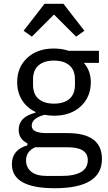

<svg xmlns="http://www.w3.org/2000/svg" viewBox="-20 -785 571 1017"><path d="M149 -591 105 -622 216 -765H316L427 -622L383 -591L266 -708ZM270 212Q43 212 43 85Q43 8 125 -15V-26Q79 -48 79 -98Q79 -166 168 -188V-192Q122 -214 96.5 -255Q71 -296 71 -350Q71 -429 124.5 -478.5Q178 -528 265 -528Q308 -528 343 -516H504V-452H424Q461 -410 461 -350Q461 -271 407.5 -221.5Q354 -172 266 -172Q241 -172 216 -177Q148 -159 148 -119Q148 -80 227 -80H337Q520 -80 520 57Q520 212 270 212ZM377 -336V-364Q377 -414 347.5 -439Q318 -464 266 -464Q214 -464 184.5 -439Q155 -414 155 -364V-336Q155 -286 184.5 -261Q214 -236 266 -236Q318 -236 347.5 -261Q377 -286 377 -336ZM230 147H304Q445 147 445 63Q445 -5 338 -5H166Q118 17 118 65Q118 102 145.5 124.5Q173 147 230 147Z"/></svg>

Font: Anuphan
Style: Regular
Weight: 400
Designer: Mike Abbink, Paul van der Laan, Pieter van Rosmalen, Mint Tantisuwanna
Foundry: Bold Monday; Cadson Demak
Version: Version 3.002;hotconv 1.0.109;makeotfexe 2.5.65596